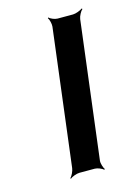

<svg xmlns="http://www.w3.org/2000/svg" viewBox="-86 -543 418 601"><g transform="rotate(-15 123.0 -242.0)"><path d="M171 -20 226 -464C227 -473 235 -488 241 -493L239 -495C233 -490 217 -484 208 -484H158C149 -484 135 -490 131 -495L129 -493C133 -488 137 -473 136 -464L81 -20C80 -11 73 4 67 9L69 11C74 6 90 0 99 0H149C158 0 172 6 177 11L179 9C175 4 170 -11 171 -20Z"/></g></svg>

Font: Gamestation Storm Oblique 
Style: Italic
Weight: 400
Designer: Jonas Hecksher
Foundry: Jonas Hecksher, Playtypeª, e-types AS
Version: Version 1.003